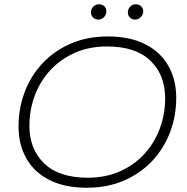

<svg xmlns="http://www.w3.org/2000/svg" viewBox="-20 -876 878 901"><path d="M387 5Q284 5 212.5 -31Q141 -67 104 -132Q67 -197 67 -283Q67 -368 96 -444.5Q125 -521 180 -579.5Q235 -638 312.5 -671.5Q390 -705 486 -705Q589 -705 660.5 -669Q732 -633 769.5 -568Q807 -503 807 -417Q807 -332 778 -255.5Q749 -179 694 -120.5Q639 -62 561.5 -28.5Q484 5 387 5ZM392 -42Q475 -42 542 -71.5Q609 -101 656.5 -152.5Q704 -204 729.5 -271.5Q755 -339 755 -415Q755 -524 686 -591Q617 -658 482 -658Q399 -658 332 -628.5Q265 -599 217 -547.5Q169 -496 143.5 -428.5Q118 -361 118 -285Q118 -176 187.5 -109Q257 -42 392 -42ZM614 -784Q600 -784 590 -793.5Q580 -803 580 -817Q580 -834 591 -845Q602 -856 617 -856Q631 -856 641.5 -847Q652 -838 652 -823Q652 -807 640.5 -795.5Q629 -784 614 -784ZM441 -784Q427 -784 417 -793.5Q407 -803 407 -817Q407 -834 418 -845Q429 -856 445 -856Q459 -856 469 -847Q479 -838 479 -823Q479 -807 468 -795.5Q457 -784 441 -784Z"/></svg>

Font: Montserrat Light
Style: Italic
Weight: 300
Italic angle: -11.3°
Designer: Julieta Ulanovsky
Foundry: Julieta Ulanovsky
Version: Version 9.000; ttfautohint (v1.8.4.7-5d5b)